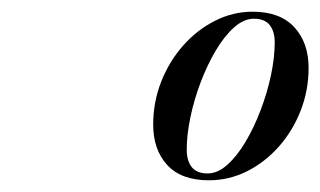

<svg xmlns="http://www.w3.org/2000/svg" viewBox="-20 -783 547 328"><path d="M336.8 -475Q289.7 -475 265.7 -501.1Q241.7 -527.2 241.7 -570.1Q241.7 -608.5 255.3 -643.3Q269 -678.1 292.8 -705.1Q316.7 -732.1 347.3 -747.5Q377.9 -763 411.5 -763Q458.6 -763 482.9 -736.4Q507.2 -709.9 507.2 -667Q507.2 -628.9 493.7 -594.2Q480.2 -559.6 456.5 -532.7Q432.8 -505.9 402 -490.4Q371.3 -475 336.8 -475ZM334.7 -486.7Q351.8 -486.7 368.4 -501.5Q385.1 -516.4 399.6 -541Q414.2 -565.6 425.4 -595.3Q436.7 -625 443 -655Q449.3 -685 449.3 -710.5Q449.3 -729.4 440.7 -740.2Q432.2 -751 413.6 -751Q396.5 -751 379.8 -736.1Q363.2 -721.3 348.6 -696.7Q334.1 -672.1 322.8 -642.5Q311.6 -613 305.3 -582.8Q299 -552.7 299 -527.2Q299 -508.6 307.5 -497.6Q316.1 -486.7 334.7 -486.7Z"/></svg>

Font: Bodoni* 11pt Medium
Style: Italic
Weight: 500
Italic angle: -13°
Version: Version 2.3